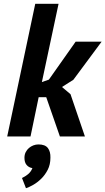

<svg xmlns="http://www.w3.org/2000/svg" viewBox="-20 -720 556 1013"><path d="M224 -207H184L141 0H18L166 -700H289L201 -287L238 -300L379 -500H516L367 -299L307 -261L352 -223L428 0H296ZM109 113Q109 96 115.5 83Q122 70 132.5 61Q143 52 156 47Q169 42 183 42Q218 42 232.5 61Q247 80 246 112Q246 148 232 175.5Q218 203 197.5 223Q177 243 155 255.5Q133 268 117 273L96 219Q112 212 127.5 199.5Q143 187 151 167Q132 164 120.5 150.5Q109 137 109 113Z"/></svg>

Font: PT Sans
Style: Bold Italic
Weight: 700
Italic angle: -12°
Designer: A.Korolkova, O.Umpeleva, V.Yefimov
Foundry: ParaType Ltd
Version: Version 2.003W OFL